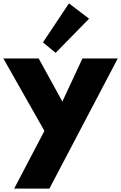

<svg xmlns="http://www.w3.org/2000/svg" viewBox="-43 -859 718 1139"><path d="M41 260H250L655.5 -512H446L327 -256.5L186.5 -512H-23L220.5 -82.5ZM287 -545.5 485.5 -748 366 -839 212 -607.5Z"/></svg>

Font: Spartan ExtraBold
Style: Regular
Weight: 800
Designer: Matt Bailey, Mirko Velimirovic
Foundry: Matt Bailey
Version: Version 1.003; ttfautohint (v1.8.3)